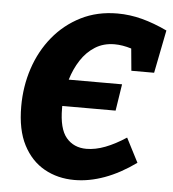

<svg xmlns="http://www.w3.org/2000/svg" viewBox="-52 -769 748 832"><g transform="rotate(5 321.5 -353.5)"><path d="M302 14Q229 14 171 -18.5Q113 -51 79 -116.5Q45 -182 45 -284Q45 -371 71 -449.5Q97 -528 147 -589Q197 -650 267.5 -685.5Q338 -721 426 -721Q480 -721 533 -707Q586 -693 643 -666L606 -479H507L498 -575Q459 -587 425 -587Q377 -587 340.5 -564Q304 -541 279 -502.5Q254 -464 240 -417H472L454 -301H222Q222 -296 222 -291Q222 -202 254.5 -163.5Q287 -125 342 -125Q381 -125 424 -141.5Q467 -158 514 -189L568 -84Q500 -35 433 -10.5Q366 14 302 14Z"/></g></svg>

Font: Bitter ExtraBold
Style: Italic
Weight: 800
Italic angle: -9°
Designer: Sol Matas, and Bitter project Authors
Foundry: Sol Matas
Version: Version 2.001